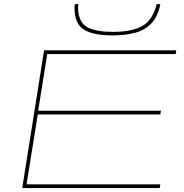

<svg xmlns="http://www.w3.org/2000/svg" viewBox="-20 -956 935 976"><path d="M93 0 204 -700H876L873 -681H220L174 -393H798L795 -374H172L115 -19H795L792 0ZM551 -776Q454 -776 406.5 -805.5Q359 -835 359 -914Q359 -919 359 -924Q359 -929 360 -934L378 -936Q377 -928 377 -920.5Q377 -913 377 -906Q382 -839 426 -816.5Q470 -794 554 -794Q649 -794 702.5 -823.5Q756 -853 777 -936L795 -934Q782 -871 749.5 -837Q717 -803 667 -789.5Q617 -776 551 -776Z"/></svg>

Font: Georama Extra Expanded Thin
Style: Italic
Weight: 100
Width: 8
Italic angle: -9°
Designer: Jean-Baptiste Levee
Foundry: Production Type
Version: Version 1.000